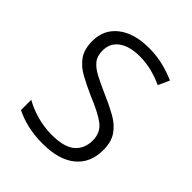

<svg xmlns="http://www.w3.org/2000/svg" viewBox="-163 -637 741 741"><g transform="rotate(45 208.0 -266.0)"><path d="M375 -138Q375 -68 327.5 -29Q280 10 192 10Q144 10 106 0.5Q68 -9 41 -23V-79Q72 -61 111.5 -50Q151 -39 193 -39Q259 -39 289.5 -64.5Q320 -90 320 -136Q320 -179 288.5 -202.5Q257 -226 195 -251Q152 -270 118.5 -288.5Q85 -307 66 -334.5Q47 -362 47 -406Q47 -469 94 -505.5Q141 -542 221 -542Q263 -542 299.5 -533Q336 -524 367 -510L346 -464Q319 -477 286 -485.5Q253 -494 219 -494Q164 -494 132.5 -471.5Q101 -449 101 -408Q101 -378 115.5 -360Q130 -342 157.5 -327.5Q185 -313 226 -295Q268 -277 302 -258Q336 -239 355.5 -211Q375 -183 375 -138Z"/></g></svg>

Font: Noto Sans Sinhala UI SemiCondensed Light
Style: Regular
Weight: 300
Width: 4
Designer: Jelle Bosma - Monotype Design Team
Foundry: Monotype Imaging Inc.
Version: Version 2.006; ttfautohint (v1.8.4.7-5d5b)